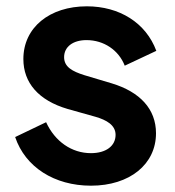

<svg xmlns="http://www.w3.org/2000/svg" viewBox="-20 -576 554 608"><path d="M268 12C391 12 474 -56 474 -154C474 -231 423 -285 334 -312L247 -338C209 -350 183 -364 183 -395C183 -427 210 -449 254 -449C309 -449 356 -417 375 -368L475 -415C442 -504 358 -556 255 -556C137 -556 54 -489 54 -389C54 -314 102 -258 194 -231L283 -206C317 -196 346 -180 346 -149C346 -114 316 -91 268 -91C207 -91 154 -128 126 -189L28 -142C60 -47 152 12 268 12Z"/></svg>

Font: Plus Jakarta Sans
Style: Bold
Weight: 700
Designer: Gumpita Rahayu
Foundry: Tokotype
Version: Version 2.071;gftools[0.9.30]